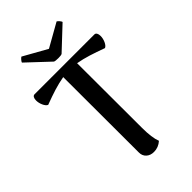

<svg xmlns="http://www.w3.org/2000/svg" viewBox="-271 -985 1085 1085"><g transform="rotate(-45 271.5 -442.5)"><path d="M530 -664Q530 -644 521 -624Q512 -604 499 -598Q447 -617 407 -629.5Q367 -642 327 -649L328 -131Q328 -53 344 -12Q316 13 280 13Q252 13 234.5 -3Q217 -19 217 -45L216 -649Q176 -642 135.5 -629.5Q95 -617 45 -598Q32 -604 23 -624Q14 -644 14 -664Q14 -678 19 -686.5Q24 -695 33 -695H511Q520 -695 525 -686.5Q530 -678 530 -664ZM273 -744Q249 -744 241 -748L109 -872Q110 -877 117.5 -886Q125 -895 131 -898L272 -819L412 -898Q418 -895 425.5 -886Q433 -877 434 -872L302 -748Q294 -744 273 -744Z"/></g></svg>

Font: Arima Madurai
Style: Bold
Weight: 700
Designer: Joana Correia and Natanael Gama
Foundry: NDISCOVER
Version: Version 1.019